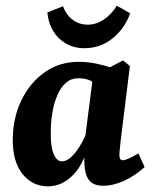

<svg xmlns="http://www.w3.org/2000/svg" viewBox="-20 -648 543 677"><path d="M149 9Q94 9 59 -35Q24 -79 25 -159Q26 -234 56 -295.5Q86 -357 138 -393.5Q190 -430 257 -430Q289 -430 320 -423.5Q351 -417 374 -409L338 -340Q319 -354 300.5 -363Q282 -372 256 -372Q231 -372 213 -356.5Q195 -341 183 -314Q171 -287 165 -253Q159 -219 159 -182Q158 -132 169 -105.5Q180 -79 198 -79Q211 -79 224.5 -89Q238 -99 253 -120Q268 -141 282 -172L297 -165Q282 -79 241.5 -35Q201 9 149 9ZM345 7Q310 7 295 -11.5Q280 -30 278 -65Q277 -78 277 -100Q277 -122 277 -137L308 -380L414 -435L438 -415L405 -148Q404 -136 402.5 -122.5Q401 -109 401 -101Q401 -83 413 -83Q420 -83 432.5 -88.5Q445 -94 468 -107L490 -59Q456 -28 417.5 -10.5Q379 7 345 7ZM277 -478Q241 -478 212.5 -494.5Q184 -511 167 -539.5Q150 -568 147 -604L202 -626Q213 -596 236 -578.5Q259 -561 290 -561Q319 -561 346 -579Q373 -597 392 -628L439 -601Q419 -546 376 -512Q333 -478 277 -478Z"/></svg>

Font: Rasa
Style: Bold Italic
Weight: 700
Italic angle: -7.10001°
Designer: Anna Giedrys (Yrsa+Rasa design), David Brezina (Yrsa art-direction, Rasa art-direction, design)
Foundry: Rosetta Type Foundry
Version: Version 2.004